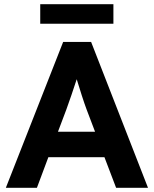

<svg xmlns="http://www.w3.org/2000/svg" viewBox="-20 -901 738 921"><path d="M8 0 283 -700H417L690 0H537L481 -147H212L157 0ZM298 -375 258 -269H436L395 -377Q386 -401 372.5 -442.5Q359 -484 348 -521Q336 -484 323 -446Q310 -408 298 -375ZM173 -787V-881H524V-787Z"/></svg>

Font: Readex Pro SemiBold
Style: Regular
Weight: 600
Designer: Bonnie Shaver-Troup, Thomas Jockin
Foundry: Lexend
Version: Version 1.204; ttfautohint (v1.8.4.7-5d5b)